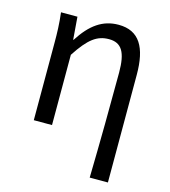

<svg xmlns="http://www.w3.org/2000/svg" viewBox="-112 -647 828 937"><g transform="rotate(15 302.0 -178.5)"><path d="M428 200H520V-344C520 -482 477 -557 372 -557C292 -557 233 -515 178 -429H176L167 -543H84C91 -486 92 -438 92 -394V0H184V-355C244 -447 285 -477 345 -477C409 -477 434 -434 434 -332C434 -176 432 23 428 200Z"/></g></svg>

Font: Noto Sans CJK SC
Style: Regular
Weight: 400
Designer: Ryoko NISHIZUKA 西塚涼子 (kana, bopomofo & ideographs); Paul D. Hunt (Latin, Greek & Cyrillic); Sandoll Communications 산돌커뮤니
Foundry: Adobe
Version: Version 2.004;hotconv 1.0.118;makeotfexe 2.5.65603